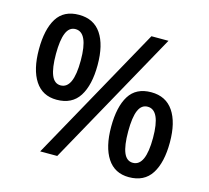

<svg xmlns="http://www.w3.org/2000/svg" viewBox="-105 -847 1064 979"><g transform="rotate(15 427.0 -357.0)"><path d="M184 0 580 -714H670L274 0ZM196 -276Q121 -276 82 -335.5Q43 -395 43 -501Q43 -607 79.5 -665.5Q116 -724 196 -724Q274 -724 313.5 -665.5Q353 -607 353 -501Q353 -395 315 -335.5Q277 -276 196 -276ZM197 -352Q264 -352 264 -501Q264 -649 197 -649Q164 -649 148.5 -611.5Q133 -574 133 -501Q133 -427 148.5 -389.5Q164 -352 197 -352ZM654 10Q579 10 540 -49.5Q501 -109 501 -215Q501 -321 537.5 -379.5Q574 -438 654 -438Q731 -438 771 -379.5Q811 -321 811 -215Q811 -109 773 -49.5Q735 10 654 10ZM655 -66Q722 -66 722 -215Q722 -362 655 -362Q622 -362 606.5 -325.5Q591 -289 591 -215Q591 -140 606.5 -103Q622 -66 655 -66Z"/></g></svg>

Font: Noto Sans Adlam Medium
Style: Regular
Weight: 500
Version: Version 3.001